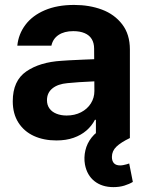

<svg xmlns="http://www.w3.org/2000/svg" viewBox="-20 -557 597 775"><path d="M298.9 -225.3 252.1 -221.4Q213.5 -218 191.6 -200.2Q169.6 -182.4 169.6 -152.6Q169.6 -133 179.7 -119.1Q189.7 -105.2 207.9 -98Q226.1 -90.7 248.9 -90.7Q281.5 -90.7 307 -103.8Q332.5 -116.9 346.7 -139.5Q361 -162.1 361 -189.6L359.9 -360.7Q359.9 -383.3 350.3 -399.2Q340.7 -415.1 321.6 -423.2Q302.5 -431.3 275.7 -431.3Q239.5 -431.3 216.4 -415.9Q193.4 -400.5 187.5 -372.7H49.9Q54.6 -419.5 82.7 -456.9Q110.8 -494.3 160.9 -515.7Q210.9 -537.1 279.1 -537.1Q341 -537.1 391.6 -518.2Q442.1 -499.3 473.2 -458.9Q504.3 -418.5 504.3 -357.3V0H367.1V-73.4H363.2Q350.1 -48.4 328.7 -30Q307.3 -11.5 277.1 -0.8Q246.8 9.9 207.7 9.9Q156.4 9.9 116.8 -8.2Q77.1 -26.4 54.3 -62.1Q31.5 -97.8 31.5 -148.2Q31.5 -231.2 86.2 -268.7Q140.9 -306.3 228.5 -311.6Q243.2 -313.1 318.9 -316.4L366.9 -318.3L367.8 -229Q348 -228.4 298.9 -225.3ZM322.9 106.9Q318 78.9 324.6 50.2Q331.2 21.5 349.9 -2.1Q368.6 -25.8 398.3 -39.2L504.7 0Q468.1 17.5 449.9 35Q431.7 52.5 431.7 76.4Q431.7 93 440 101.9Q448.3 110.7 465 110.7Q471.6 110.7 478 109.3Q484.5 107.9 490.1 106.5Q496.4 104.2 501.5 102.9L516.2 177.3Q501.9 186 481.9 192.2Q462 198.3 438 198.3Q391.9 198.3 361.5 174.4Q331.1 150.5 322.9 106.9Z"/></svg>

Font: Pretendard Std Variable
Style: Regular
Weight: 400
Designer: Base glyphs from Inter by Rasmus Andersson; Hangeul glyphs from Noto Sans CJK(Source Han Sans) by Jang Soo-young and Kan
Foundry: Kil Hyung-jin
Version: Version 1.309;Glyphs 3.2 (3225)